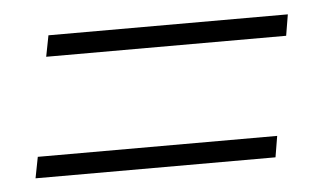

<svg xmlns="http://www.w3.org/2000/svg" viewBox="-31 -435 562 326"><g transform="rotate(-5 250.0 -272.0)"><path d="M463 -356H54L61 -392H469ZM427 -152H18L25 -188H433Z"/></g></svg>

Font: Spectral Light
Style: Italic
Weight: 300
Italic angle: -10°
Designer: Jean-Baptiste Levee
Foundry: Production Type
Version: Version 2.001